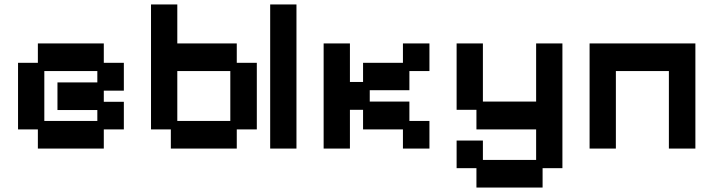

<svg xmlns="http://www.w3.org/2000/svg" viewBox="-20 -656 3203 862"><path d="M150 11V-75H61V-374H150V-461H446V-374H536V-249H446V-199H536V-75H446V11ZM179 -113H417V-162H238V-286H417V-337H179Z M747 11V-75H658V-636H776V-461H1043V-374H1133V-75H1043V11ZM776 -113H1014V-337H776ZM1193 11V-636H1311V11Z M1433 11V-461H1551V-288H1610V-374H1789V-461H1908V-337H1818V-251H1640V-200H1818V-113H1908V11H1789V-75H1610V-163H1551V11Z M2119 186V99H2030V-25H2148V62H2387V-75H2119V-163H2030V-461H2148V-200H2387V-461H2505V99H2416V186Z M2627 11V-461H3102V11H2983V-337H2745V11Z"/></svg>

Font: Pixelify Sans SemiBold
Style: Regular
Weight: 600
Designer: Stefie Justprince
Foundry: Typecalism Foundryline
Version: Version 1.000